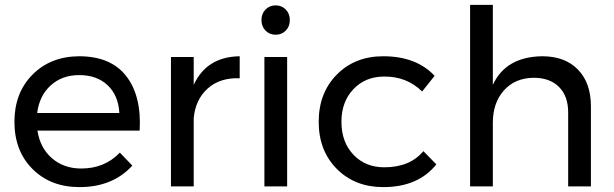

<svg xmlns="http://www.w3.org/2000/svg" viewBox="-20 -762 2511 785"><path d="M303 -532Q433 -532 496 -451Q559 -370 551 -228H133Q144 -157 192.5 -115Q241 -73 312 -73Q408 -73 470 -138L521 -85Q441 3 305 3Q187 3 113 -71Q39 -145 39 -264Q39 -382 112.5 -456.5Q186 -531 303 -532ZM132 -300H468Q464 -372 420 -413.5Q376 -455 304 -455Q234 -455 187.5 -413Q141 -371 132 -300Z M772 -415Q825 -530 960 -532V-442Q879 -445 829 -400Q779 -355 772 -279V0H679V-529H772Z M1065.5 -723Q1082 -740 1107 -740Q1132 -740 1148.5 -723Q1165 -706 1165 -680Q1165 -654 1148.5 -637Q1132 -620 1107 -620Q1082 -620 1065.5 -637Q1049 -654 1049 -680Q1049 -706 1065.5 -723ZM1061 -529H1154V0H1061Z M1706 -388Q1642 -450 1551 -449Q1474 -449 1425 -397.5Q1376 -346 1376 -264Q1376 -181 1425 -129.5Q1474 -78 1551 -78Q1656 -78 1711 -144L1764 -90Q1690 3 1547 3Q1431 3 1357 -71.5Q1283 -146 1283 -264Q1283 -382 1357 -457Q1431 -532 1547 -532Q1682 -532 1757 -452Z M2197 -532Q2290 -532 2343 -477.5Q2396 -423 2396 -327V0H2303V-302Q2303 -369 2265.5 -406.5Q2228 -444 2162 -444Q2085 -443 2040 -392Q1995 -341 1995 -260V0H1902V-742H1995V-415Q2048 -530 2197 -532Z"/></svg>

Font: Montserrat arm
Style: Regular
Weight: 400
Designer: Julieta Ulanovsky
Foundry: Julieta Ulanovsky
Version: Version 6.000;PS 006.000;hotconv 1.0.88;makeotf.lib2.5.64775